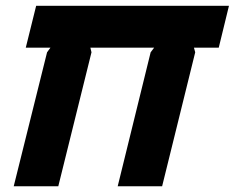

<svg xmlns="http://www.w3.org/2000/svg" viewBox="-20 -649 818 669"><path d="M777.8 -628.9 742.2 -482.9H655.8L660.2 -466.8L544.9 0H390.1L504.9 -466.8L517.1 -482.9H294.9L298.8 -466.8L183.1 0H27.8L144 -466.8L155.8 -482.9H69.8L106 -628.9Z"/></svg>

Font: Sinkin Sans 700 Bold Italic
Style: Bold Italic
Weight: 700
Italic angle: -112°
Designer: Keith Bates
Foundry: K-Type
Version: Sinkin Sans (version 1.0)  by Keith Bates   •   © 2014   www